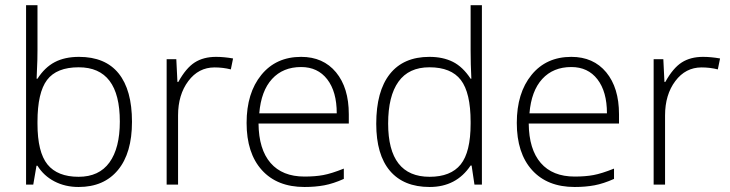

<svg xmlns="http://www.w3.org/2000/svg" viewBox="-20 -726 2869 755"><path d="M290.5 -502.4Q394 -502.4 446.5 -437.3Q499 -372.1 499 -247.1Q499 -124 443.8 -57.4Q388.7 9.3 289.1 9.3Q236.3 9.3 194.1 -12.7Q151.9 -34.7 127.4 -74.2H123.5L110.8 0H82.5V-705.6H127.4V-528.3Q127.4 -488.3 125.5 -454.6L124 -416.5H127.4Q155.8 -460.9 195.3 -481.7Q234.9 -502.4 290.5 -502.4ZM289.6 -461.4Q202.6 -461.4 165 -411.6Q127.4 -361.8 127.4 -247.1V-239.3Q127.4 -127.9 166.7 -79.3Q206.1 -30.8 289.1 -30.8Q369.6 -30.8 410.4 -87.2Q451.2 -143.6 451.2 -248Q451.2 -461.4 289.6 -461.4Z M829.6 -502.4Q860.8 -502.4 896.5 -496.1L887.7 -453.1Q856.9 -460.9 823.7 -460.9Q760.7 -460.9 720.5 -407.2Q680.2 -353.5 680.2 -272V0H635.3V-493.2H673.3L677.7 -403.8H681.2Q711.4 -458.5 745.8 -480.5Q780.3 -502.4 829.6 -502.4Z M1177.2 9.3Q1069.8 9.3 1009.8 -57.1Q949.7 -123.5 949.7 -242.7Q949.7 -360.4 1007.6 -431.4Q1065.4 -502.4 1164.1 -502.4Q1251 -502.4 1301.3 -441.7Q1351.6 -380.9 1351.6 -276.9V-240.2H996.6Q997.6 -138.7 1043.9 -85.2Q1090.3 -31.7 1177.2 -31.7Q1219.2 -31.7 1251.2 -37.6Q1283.2 -43.5 1332 -63V-22.5Q1290.5 -3.9 1255.1 2.7Q1219.7 9.3 1177.2 9.3ZM1164.1 -462.4Q1092.8 -462.4 1049.8 -415.5Q1006.8 -368.7 999.5 -280.3H1304.2Q1304.2 -365.7 1266.8 -414.1Q1229.5 -462.4 1164.1 -462.4Z M1668.5 -502.4Q1721.7 -502.4 1760.7 -482.9Q1799.8 -463.4 1830.6 -416.5H1833.5Q1830.6 -473.6 1830.6 -528.3V-705.6H1875V0H1845.7L1834.5 -75.2H1830.6Q1774.4 9.3 1669.4 9.3Q1567.4 9.3 1513.4 -54.2Q1459.5 -117.7 1459.5 -239.3Q1459.5 -367.2 1512.9 -434.8Q1566.4 -502.4 1668.5 -502.4ZM1668.5 -461.4Q1587.4 -461.4 1546.9 -404.8Q1506.3 -348.1 1506.3 -240.2Q1506.3 -30.8 1669.4 -30.8Q1752.4 -30.8 1791.5 -79.3Q1830.6 -127.9 1830.6 -239.3V-247.1Q1830.6 -361.3 1792.2 -411.4Q1753.9 -461.4 1668.5 -461.4Z M2239.7 9.3Q2132.3 9.3 2072.3 -57.1Q2012.2 -123.5 2012.2 -242.7Q2012.2 -360.4 2070.1 -431.4Q2127.9 -502.4 2226.6 -502.4Q2313.5 -502.4 2363.8 -441.7Q2414.1 -380.9 2414.1 -276.9V-240.2H2059.1Q2060.1 -138.7 2106.4 -85.2Q2152.8 -31.7 2239.7 -31.7Q2281.7 -31.7 2313.7 -37.6Q2345.7 -43.5 2394.5 -63V-22.5Q2353 -3.9 2317.6 2.7Q2282.2 9.3 2239.7 9.3ZM2226.6 -462.4Q2155.3 -462.4 2112.3 -415.5Q2069.3 -368.7 2062 -280.3H2366.7Q2366.7 -365.7 2329.3 -414.1Q2292 -462.4 2226.6 -462.4Z M2744.6 -502.4Q2775.9 -502.4 2811.5 -496.1L2802.7 -453.1Q2772 -460.9 2738.8 -460.9Q2675.8 -460.9 2635.5 -407.2Q2595.2 -353.5 2595.2 -272V0H2550.3V-493.2H2588.4L2592.8 -403.8H2596.2Q2626.5 -458.5 2660.9 -480.5Q2695.3 -502.4 2744.6 -502.4Z"/></svg>

Font: Bpm'online Open Sans Light
Style: Regular
Weight: 300
Foundry: Ascender Corporation
Version: Version 1.10